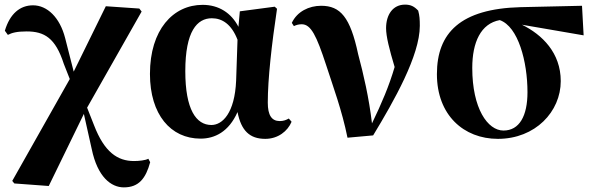

<svg xmlns="http://www.w3.org/2000/svg" viewBox="-20 -584 2569 831"><path d="M516 227C581 227 611 188 630 118L622 103C610 110 581 113 560 113C489 113 432 75 387 -42L357 -118L593 -534L583 -547L438 -557L299 -274L262 -419C239 -509 184 -561 123 -561C67 -561 23 -525 1 -451L14 -433C31 -442 53 -448 95 -448C172 -448 220 -420 256 -308L282 -242L33 199L42 210L191 221L343 -91L377 61C402 182 461 227 516 227Z M848 16C909 16 970 -13 1008 -99C1024 -18 1061 17 1128 17C1183 17 1225 -16 1242 -57L1230 -71C1219 -65 1208 -60 1191 -60C1156 -60 1139 -85 1139 -140C1139 -242 1156 -393 1179 -546L1169 -555L1018 -535L1012 -468C981 -528 927 -563 857 -563C729 -563 629 -455 629 -264C629 -88 719 16 848 16ZM1008 -412 1002 -235C996 -95 943 -43 895 -43C829 -43 782 -110 782 -276C782 -449 833 -505 897 -505C942 -505 982 -479 1008 -412Z M1484 12 1595 2C1686 -148 1797 -344 1797 -472C1797 -500 1796 -516 1790 -538C1773 -556 1758 -564 1733 -564C1680 -564 1651 -520 1651 -462C1651 -426 1665 -371 1688 -294C1664 -212 1632 -137 1590 -50C1577 -161 1553 -264 1530 -350C1496 -510 1453 -559 1370 -559C1317 -559 1266 -534 1243 -485L1252 -471C1262 -476 1273 -479 1286 -479C1326 -479 1350 -429 1391 -304C1422 -208 1460 -107 1484 12Z M2135 17C2297 17 2407 -101 2407 -233C2407 -355 2327 -434 2239 -477L2506 -431L2499 -559L2233 -553C1973 -546 1871 -442 1871 -263C1871 -86 1987 17 2135 17ZM2143 -497C2223 -469 2263 -317 2263 -185C2263 -82 2228 -19 2159 -19C2091 -19 2024 -114 2024 -290C2024 -401 2061 -482 2143 -497Z"/></svg>

Font: Noto Serif CJK SC Black
Style: Regular
Weight: 900
Designer: Ryoko NISHIZUKA 西塚涼子 (kana & ideographs); Frank Grießhammer (Latin, Greek & Cyrillic); Wenlong ZHANG 张文龙 (bopomofo); San
Foundry: Adobe
Version: Version 2.001;hotconv 1.1.0;makeotfexe 2.6.0